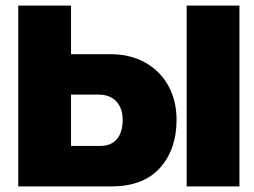

<svg xmlns="http://www.w3.org/2000/svg" viewBox="-20 -664 905 684"><path d="M45 -644H233V-471H373Q444 -471 497.5 -441Q551 -411 580 -358Q609 -305 609 -237Q609 -132 550 -66Q491 0 377 0H45ZM233 -327V-144H335Q376 -144 396.5 -168.5Q417 -193 417 -237Q417 -278 394.5 -302.5Q372 -327 330 -327ZM645 -644H833V0H645Z"/></svg>

Font: Kanit Bold
Style: Regular
Weight: 700
Designer: Katatrad Team
Foundry: CadsonDemak
Version: Version 1.000